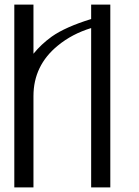

<svg xmlns="http://www.w3.org/2000/svg" viewBox="-20 -812 602 832"><path d="M458 -792V0H375V-690.4Q292 -665 230.5 -614.3Q125 -528.3 125 -395.5V0H42V-792H125V-579.1Q158.2 -620.1 204.1 -653.3Q263.7 -695.3 375 -729.5V-792Z"/></svg>

Font: wanta
Style: Medium
Weight: 500
Version: Version 0.91